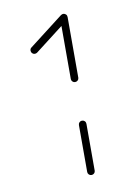

<svg xmlns="http://www.w3.org/2000/svg" viewBox="-66 -564 428 608"><g transform="rotate(-10 148.0 -260.0)"><path d="M179.3 -0.4Q174.4 -0.4 170.9 -3.9Q167.4 -7.4 167.4 -12.2V-163Q167.4 -168.1 170.9 -171.7Q174.4 -175.2 179.3 -175.2Q184.4 -175.2 188 -171.7Q191.5 -168.1 191.5 -163V-12.2Q191.5 -7.4 188 -3.9Q184.4 -0.4 179.3 -0.4ZM179.3 -518.5Q184.4 -518.5 188 -515Q191.5 -511.5 191.5 -506.3Q191.5 -500.4 186.7 -496.7L76.7 -411.9Q73.3 -409.6 69.3 -409.6Q64.4 -409.6 60.9 -413.1Q57.4 -416.7 57.4 -421.5Q57.4 -427.8 61.9 -431.1L171.9 -515.9Q175.9 -518.5 179.3 -518.5ZM179.3 -299.3Q174.4 -299.3 170.9 -302.8Q167.4 -306.3 167.4 -311.1V-506.3Q167.4 -511.5 170.9 -514.8Q174.4 -518.1 179.3 -518.1Q184.4 -518.1 188 -514.6Q191.5 -511.1 191.5 -506.3V-311.1Q191.5 -306.3 188 -302.8Q184.4 -299.3 179.3 -299.3Z"/></g></svg>

Font: 26F Galaxy Sans Thin
Style: Regular
Weight: 100
Designer: C₂₉H₂₅N₃O₅
Version: Version 1.100